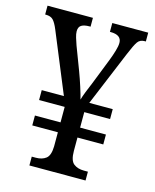

<svg xmlns="http://www.w3.org/2000/svg" viewBox="-109 -788 695 862"><g transform="rotate(15 238.5 -357.0)"><path d="M111 0V-41H130Q159 -41 177 -55Q195 -69 196 -111V-177H77V-223H196V-295H77V-341H180L65 -620Q53 -649 41.5 -661Q30 -673 7 -673H4V-714H215V-673H210Q185 -673 172.5 -665Q160 -657 160 -637Q160 -625 165 -608.5Q170 -592 176 -575L217 -467Q229 -435 240 -400.5Q251 -366 256 -345Q260 -360 269.5 -384Q279 -408 288 -429L336 -551Q345 -574 352 -597.5Q359 -621 359 -636Q359 -673 308 -673H305V-714H472V-673H466Q445 -673 434 -657.5Q423 -642 404 -596L298 -341H407V-295H287V-223H407V-177H287V-115Q287 -70 305.5 -55.5Q324 -41 353 -41H372V0Z"/></g></svg>

Font: Noto Serif Ethiopic Condensed
Style: Regular
Weight: 400
Width: 3
Designer: Monotype Design Team
Foundry: Monotype Imaging Inc.
Version: Version 2.102; ttfautohint (v1.8.4.7-5d5b)